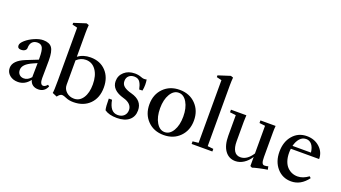

<svg xmlns="http://www.w3.org/2000/svg" viewBox="-60 -1255 3196 1801"><g transform="rotate(20 1538.5 -355.0)"><path d="M147.5 11.2Q97.2 11.2 64.5 -16.6Q31.7 -44.4 31.7 -86.9Q31.7 -160.6 147.5 -207L262.7 -252.9V-269Q262.7 -342.8 248.5 -371.1Q234.4 -399.4 197.8 -399.4Q163.1 -399.4 144.3 -378.7Q125.5 -357.9 125.5 -320.3Q125.5 -303.7 110.8 -293.2Q96.2 -282.7 72.3 -282.7Q37.1 -282.7 37.1 -314Q37.1 -337.4 71 -367.2Q105 -397 153.3 -418Q201.7 -439 240.2 -439Q302.7 -439 327.9 -403.3Q353 -367.7 353 -277.8Q353 -244.1 352.1 -182.6Q351.1 -121.1 351.1 -101.6Q350.6 -70.3 358.9 -53.2Q367.2 -36.1 383.3 -36.1Q403.8 -36.1 423.8 -61L439 -50.3Q414.6 11.2 350.6 11.2Q317.9 11.2 295.7 -4.6Q273.4 -20.5 265.1 -51.8Q217.8 11.2 147.5 11.2ZM127 -101.1Q127 -73.2 144 -56.2Q161.1 -39.1 189 -39.1Q228.5 -39.1 260.7 -77.6V-90.8Q260.7 -111.8 261.7 -154.3Q262.7 -196.8 262.7 -218.3L224.6 -201.7Q174.3 -179.7 150.6 -155.5Q127 -131.3 127 -101.1Z M537.6 15.6 491.7 -3.9Q497.1 -26.9 497.1 -130.9V-657.7L446.8 -669.9V-687.5L566.9 -726.1L591.3 -717.8Q587.9 -678.7 587.9 -641.1V-399.9Q639.2 -439 712.9 -439Q808.6 -439 866.7 -377.4Q924.8 -315.9 924.8 -215.3Q924.8 -111.8 864 -50.3Q803.2 11.2 701.2 11.2Q657.7 11.2 625 -3.4Q596.7 -16.1 582 -16.1Q561 -16.1 537.6 15.6ZM587.9 -120.1Q587.9 -78.6 619.4 -50Q650.9 -21.5 696.3 -21.5Q751.5 -21.5 784.7 -72Q817.9 -122.6 817.9 -206.5Q817.9 -295.9 780 -349.1Q742.2 -402.3 679.2 -402.3Q628.4 -402.3 587.9 -364.3Z M1135.7 11.2Q1056.6 11.2 1012.7 -20.5Q1003.9 -52.2 1003.9 -134.3H1036.1Q1046.4 -75.7 1070.3 -46.6Q1094.2 -17.6 1134.3 -17.6Q1172.4 -17.6 1195.6 -39.6Q1218.8 -61.5 1218.8 -97.7Q1218.8 -128.9 1196.3 -151.9Q1173.8 -174.8 1131.8 -186Q1007.8 -220.7 1007.8 -310.5Q1007.8 -366.2 1049.1 -402.8Q1090.3 -439.5 1155.3 -439.5Q1190.4 -439.5 1222.7 -426.8Q1249 -416 1276.4 -423.8Q1280.8 -398.9 1280.8 -371.6Q1280.8 -341.3 1274.9 -313L1242.7 -311.5Q1237.3 -335 1232.4 -349.6Q1227.5 -364.3 1218.3 -379.9Q1209 -395.5 1194.3 -402.8Q1179.7 -410.2 1158.7 -410.2Q1126.5 -410.2 1105.7 -391.4Q1085 -372.6 1085 -339.4Q1085 -305.2 1111.1 -285.2Q1137.2 -265.1 1185.1 -252.9Q1299.8 -222.7 1299.8 -123Q1299.8 -60.5 1256.6 -24.7Q1213.4 11.2 1135.7 11.2Z M1762.9 -51.3Q1700.7 11.7 1602.5 11.7Q1504.4 11.7 1442.1 -51.5Q1379.9 -114.7 1379.9 -213.9Q1379.9 -313 1442.1 -376Q1504.4 -439 1602.5 -439Q1700.7 -439 1762.9 -375.7Q1825.2 -312.5 1825.2 -213.4Q1825.2 -114.3 1762.9 -51.3ZM1602.5 -17.6Q1653.3 -17.6 1685.8 -72.8Q1718.3 -127.9 1718.3 -213.9Q1718.3 -299.8 1685.8 -355Q1653.3 -410.2 1602.5 -410.2Q1552.2 -410.2 1519.5 -355Q1486.8 -299.8 1486.8 -213.9Q1486.8 -127.9 1519.5 -72.8Q1552.2 -17.6 1602.5 -17.6Z M1879.4 0V-25.9L1937.5 -32.2V-657.7L1887.2 -669.9V-687.5L2007.3 -726.1L2031.7 -717.8Q2028.3 -678.7 2028.3 -641.1V-32.2L2086.4 -25.9V0Z M2318.4 11.2Q2252.9 11.2 2214.6 -41.5Q2176.3 -94.2 2176.3 -190.4V-395.5L2116.2 -402.3V-428.2H2270Q2267.6 -394 2267.6 -363.3V-167Q2267.6 -106 2288.3 -72.5Q2309.1 -39.1 2351.1 -39.1Q2417 -39.1 2468.3 -119.1V-395.5L2410.6 -402.3V-428.2H2562Q2559.1 -395.5 2559.1 -363.3V-117.7Q2559.1 -74.7 2566.9 -58.8Q2574.7 -43 2588.9 -43Q2609.4 -43 2627 -48.8L2633.8 -17.1Q2605.5 -13.2 2554.9 -2.2Q2504.4 8.8 2487.3 15.6L2468.3 6.3V-84.5Q2439.9 -39.6 2400.4 -14.2Q2360.8 11.2 2318.4 11.2Z M2875 11.2Q2788.6 11.2 2733.4 -52Q2678.2 -115.2 2678.2 -214.4Q2678.2 -313.5 2732.4 -376.2Q2786.6 -439 2872.1 -439Q2948.7 -439 3000.2 -392.1Q3051.8 -345.2 3051.8 -275.9H2769.5Q2766.6 -255.9 2766.6 -236.8Q2766.6 -189.9 2778.8 -154.1Q2791 -118.2 2812.3 -96.4Q2833.5 -74.7 2859.6 -64Q2885.7 -53.2 2916 -53.2Q2968.8 -53.2 3024.4 -93.8L3038.6 -80.1Q2970.7 11.2 2875 11.2ZM2875.5 -411.1Q2836.9 -411.1 2811.5 -381.8Q2786.1 -352.5 2774.9 -306.6H2959Q2953.6 -356.4 2931.4 -383.8Q2909.2 -411.1 2875.5 -411.1Z"/></g></svg>

Font: Elstob 14pt Medium
Style: Regular
Weight: 500
Designer: Peter S. Baker
Version: Version 1.015